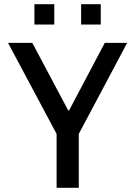

<svg xmlns="http://www.w3.org/2000/svg" viewBox="-20 -889 640 909"><path d="M248 0V-255L18 -686H133L303 -366H307L476 -686H582L353 -255V0ZM143 -773V-869H237V-773ZM364 -773V-869H457V-773Z"/></svg>

Font: Chivo Mono Medium
Style: Regular
Weight: 400
Monospace: yes
Version: Version 1.008